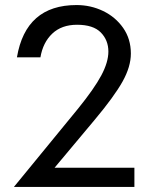

<svg xmlns="http://www.w3.org/2000/svg" viewBox="-20 -740 624 760"><path d="M283 -720Q82 -720 47 -513H140Q150 -572 187 -607Q224 -642 285 -642Q349 -642 379 -611.5Q409 -581 409 -536Q409 -494 381 -441.5Q353 -389 289 -310L35 0H512V-76H196L355 -266Q432 -358 465 -417Q498 -476 498 -528Q498 -586 467.5 -629.5Q437 -673 388 -696.5Q339 -720 283 -720Z"/></svg>

Font: Geom Light
Style: Regular
Weight: 300
Version: Version 1.102